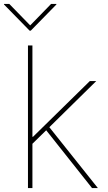

<svg xmlns="http://www.w3.org/2000/svg" viewBox="-46 -959 553 979"><path d="M0 0ZM453.1 0H423.3L189.6 -294.7L119.3 -225.9V0H96.6V-727.3H119.3V-261.4H122.2L411.9 -545.5H444.6L205.6 -310.4ZM110.8 -802.6H105.1L-25.6 -936.1V-938.9H1.4L108 -829.5L214.5 -938.9H241.5V-936.1Z"/></svg>

Font: Linik Sans Thin
Style: Regular
Weight: 100
Designer: Fonts by Rasmus Andersson / Changes by Cristiano Sobral with parts from Marc Monis
Foundry: rsms
Version: Version 3.020; ttfautohint (v1.6)